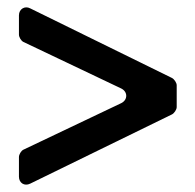

<svg xmlns="http://www.w3.org/2000/svg" viewBox="-20 -599 536 527"><path d="M313 -316 44 -188C38 -185 32 -175 32 -168V-114C32 -97 47 -87 63 -95L452 -285C458 -288 465 -298 465 -305V-365C465 -372 458 -382 452 -385L63 -576C48 -584 32 -574 32 -557V-504C32 -497 38 -487 44 -484L313 -356C331 -347 331 -325 313 -316Z"/></svg>

Font: DIN Rundschrift
Style: Eng
Weight: 400
Width: 3
Version: Version 1.027